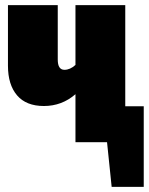

<svg xmlns="http://www.w3.org/2000/svg" viewBox="-20 -554 580 748"><path d="M540 -140V174H415L397 0H274V-187Q221 -141 151 -141Q82 -141 46.5 -182.5Q11 -224 11 -298V-534H205V-322Q205 -282 231 -282Q253 -282 274 -301V-534H468V-140Z"/></svg>

Font: Fira Sans Condensed Black
Style: Regular
Weight: 900
Width: 3
Designer: Carrois Corporate & Edenspiekermann AG
Foundry: Carrois Corporate GbR & Edenspiekermann AG
Version: Version 4.203